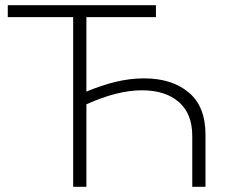

<svg xmlns="http://www.w3.org/2000/svg" viewBox="-20 -720 870 740"><path d="M262 0V-654H10V-700H581V-654H313V-367Q371 -391 423 -404Q481 -418 535 -418Q642 -418 707 -364Q772 -310 772 -201V0H721V-196Q721 -282 669 -327Q617 -372 527 -372Q433 -372 313 -318V0Z"/></svg>

Font: Montserrat Z Light
Style: Regular
Weight: 300
Designer: Julieta Ulanovsky
Foundry: Julieta Ulanovsky
Version: Version 8.000